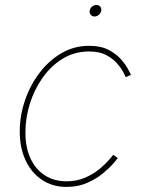

<svg xmlns="http://www.w3.org/2000/svg" viewBox="-20 -736 575 764"><path d="M245.1 7.8Q189 7.8 147 -20.3Q105 -48.3 81.8 -98.1Q58.6 -147.9 58.6 -212.4Q58.6 -274.9 79.1 -335.7Q99.6 -396.5 137 -445.8Q174.3 -495.1 224.6 -524.4Q274.9 -553.7 335 -553.7Q380.9 -553.7 411.9 -537.6Q442.9 -521.5 461.9 -499.5Q481 -477.5 490.2 -459.7Q499.5 -441.9 501 -438.5L480.5 -428.7Q479 -432.6 470.7 -448.7Q462.4 -464.8 445.8 -483.9Q429.2 -502.9 402.1 -517.1Q375 -531.2 335 -531.2Q277.3 -531.2 230.7 -503.2Q184.1 -475.1 150.6 -428.2Q117.2 -381.3 99.1 -324.2Q81.1 -267.1 81.1 -209Q81.1 -149.9 101.1 -106.2Q121.1 -62.5 158 -38.6Q194.8 -14.6 245.1 -14.6Q286.1 -14.6 319.3 -29.3Q352.5 -43.9 376.5 -64Q400.4 -84 414.3 -100.3Q428.2 -116.7 430.7 -120.1L448.7 -106.9Q446.3 -103.5 431.2 -85.7Q416 -67.9 389.6 -46.1Q363.3 -24.4 326.9 -8.3Q290.5 7.8 245.1 7.8ZM356 -670.4Q346.7 -670.4 341.1 -677.2Q335.4 -684.1 336.9 -693.4Q338.4 -703.1 346.4 -709.7Q354.5 -716.3 363.8 -716.3Q373.5 -716.3 378.9 -709.7Q384.3 -703.1 382.8 -693.4Q381.3 -684.1 373.5 -677.2Q365.7 -670.4 356 -670.4Z"/></svg>

Font: Inter Thin
Style: Italic
Weight: 250
Italic angle: -9.3988°
Designer: Rasmus Andersson
Foundry: rsms
Version: Version 4.001;git-66647c0bb